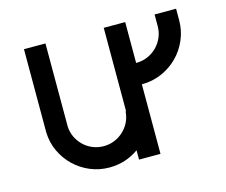

<svg xmlns="http://www.w3.org/2000/svg" viewBox="-80 -629 867 738"><g transform="rotate(-15 353.0 -260.0)"><path d="M473.1 -522V-359.4H474.6Q498 -359.4 519 -368.4Q540 -377.4 555.9 -393.3Q571.8 -409.2 580.8 -430.2Q589.8 -451.2 589.8 -475.1V-521H675.3V-475.1Q675.3 -434.1 659.4 -397.5Q643.6 -360.8 616.2 -333.5Q588.9 -306.2 552.2 -290.3Q515.6 -274.4 474.6 -274.4H473.1V2.4H387.7V-34.7Q335.4 2.4 271 2.4Q230.5 2.4 194.6 -12.7Q158.7 -27.8 131.6 -54Q104.5 -80.1 88.1 -115Q71.8 -149.9 70.3 -189.9V-522H155.8V-189.9Q157.2 -167.5 166.7 -147.9Q176.3 -128.4 191.7 -113.8Q207 -99.1 227.5 -90.8Q248 -82.5 271 -82.5Q293.5 -82.5 313.7 -90.8Q334 -99.1 349.6 -113.8Q365.2 -128.4 374.8 -147.9Q384.3 -167.5 385.7 -189.9H387.7V-522Z"/></g></svg>

Font: Proletarsk
Style: Regular
Weight: 400
Designer: Peter Wiegel, original typeface by Carl Albert Fahrenwaldt 1901
Foundry: Peter Wiegel
Version: Version 1.000 2010 initial release